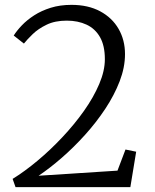

<svg xmlns="http://www.w3.org/2000/svg" viewBox="-20 -771 639 791"><path d="M32 -34Q81.5 -64.5 134.5 -108.8Q187.5 -153 237 -205.8Q286.5 -258.5 326 -314.2Q365.5 -370 388.8 -424.8Q412 -479.5 412 -527Q412 -583 392 -618Q372 -653 336.5 -669.5Q301 -686 255 -686Q206.5 -686 172 -669.2Q137.5 -652.5 114.8 -630.5Q92 -608.5 78.5 -591.5L36.5 -624.5Q49 -644.5 70 -666.5Q91 -688.5 120.8 -707.8Q150.5 -727 189 -739Q227.5 -751 274.5 -751Q343 -751 392.5 -724.5Q442 -698 468.5 -652Q495 -606 495 -548Q495 -493.5 473 -436.2Q451 -379 413.8 -322.8Q376.5 -266.5 330 -215Q283.5 -163.5 234 -120.5Q184.5 -77.5 139 -47L464 -68L497 -155L541 -146L517 0H44Z"/></svg>

Font: Merriweather Light
Style: Regular
Weight: 300
Designer: Eben Sorkin
Foundry: Eben Sorkin
Version: Version 2.100